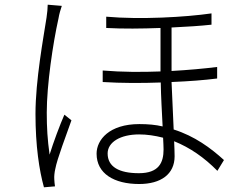

<svg xmlns="http://www.w3.org/2000/svg" viewBox="-20 -773 1040 817"><path d="M183 -753C183 -738 181 -719 178 -698C165 -613 131 -432 131 -288C131 -152 147 -48 167 24L214 20C213 12 211 -1 211 -10C210 -23 212 -40 215 -53C223 -98 263 -200 284 -261L254 -285C235 -242 207 -167 191 -115C182 -180 179 -229 179 -294C179 -411 205 -588 229 -695C232 -714 238 -733 243 -748ZM904 -488C847 -481 782 -475 710 -471V-656C775 -659 835 -663 880 -668V-716C769 -700 577 -689 432 -702V-654C504 -650 583 -651 663 -654V-469C583 -466 501 -466 417 -473V-424C497 -419 583 -419 664 -422C665 -362 669 -295 672 -235C643 -242 610 -245 573 -245C445 -245 391 -178 391 -119C391 -34 466 10 572 10C665 10 723 -32 723 -108C723 -125 722 -147 721 -172C788 -145 849 -103 905 -46L933 -92C877 -143 808 -194 719 -222L710 -424C785 -427 849 -432 904 -439ZM676 -137C676 -81 656 -36 571 -36C487 -36 438 -63 438 -120C438 -168 492 -201 572 -201C605 -201 639 -196 674 -187C675 -166 676 -149 676 -137Z"/></svg>

Font: Spoqa Han Sans Neo Light
Style: Regular
Weight: 300
Designer: [Spoqa Han Sans Neo] Dong-huui Kim ___ Younghwa Kang ___ Yujin Lee ___ [Noto Sans] Ryoko NISHIZUKA ____ (kana & ideograp
Foundry: Spoqa (http://www.spoqa-han-sans.com)
Version: Version 1.100;hotconv 1.0.109;makeotfexe 2.5.65596